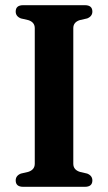

<svg xmlns="http://www.w3.org/2000/svg" viewBox="-20 -720 416 740"><path d="M262.5 -89Q262.5 -65.5 288 -57.5L316 -51Q336 -43 336 -24.5Q336 0 307 0H69.5Q40.5 0 40.5 -24.5Q40.5 -43 60.5 -51L88.5 -57.5Q114 -65.5 114 -89V-611.5Q114 -634.5 89 -642.5L60.5 -649Q40.5 -657 40.5 -675.5Q40.5 -700 69.5 -700H307Q336 -700 336 -675.5Q336 -657 316 -649L287.5 -642.5Q262.5 -634.5 262.5 -611.5Z"/></svg>

Font: Fraunces 72pt Soft SemiBold
Style: Regular
Weight: 600
Version: Version 1.000;[b76b70a41]